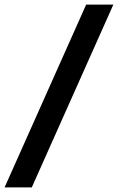

<svg xmlns="http://www.w3.org/2000/svg" viewBox="-35 -770 516 840"><path d="M342 -750H461L104 50H-15Z"/></svg>

Font: Haskoy Bold
Style: Italic
Weight: 700
Designer: Ertekin Erdin
Foundry: Ertekin Erdin
Version: Version 2.000; ttfautohint (v1.8.4.7-5d5b)